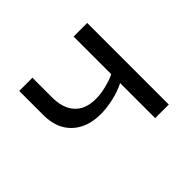

<svg xmlns="http://www.w3.org/2000/svg" viewBox="-104 -551 689 689"><g transform="rotate(-45 240.0 -207.0)"><path d="M58 -291V-414H125V-314Q125 -259 152.5 -229Q180 -199 232 -199Q257 -199 285.5 -206Q314 -213 334 -223V-414H403V0H334V-178Q307 -164 272.5 -156Q238 -148 206 -148Q138 -148 98 -186Q58 -224 58 -291Z"/></g></svg>

Font: QiushuiShotai Bright
Style: Regular
Weight: 400
Designer: Christian Thalmann (Catharsis Fonts)
Version: Version 1.250;